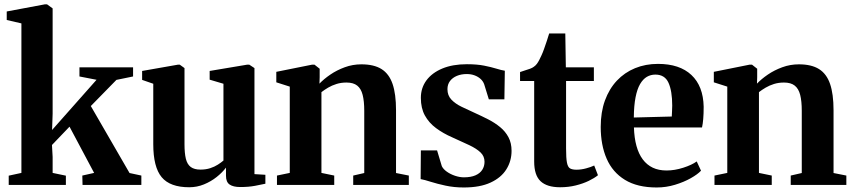

<svg xmlns="http://www.w3.org/2000/svg" viewBox="-20 -838 3866 870"><path d="M19.5 0V-42L77 -54.5V-732L10.5 -747.5V-786L184 -818.5H193L218.5 -800V-322.5L216 -249L417.5 -476.5L340 -491.5V-533H583V-491.5L507.5 -476L391.5 -357.5L567 -54L620.5 -42.5V0H354L353 -42.5L406.5 -54.5L295 -264L215.5 -181L218.5 -127V-54.5L278.5 -42V0Z M1068.5 9.5Q1037 9.5 1020.5 -1.8Q1004 -13 1004 -41.5V-78.5Q987.5 -56.5 961.8 -36Q936 -15.5 904.2 -2.5Q872.5 10.5 837.5 10.5Q750.5 10.5 712.5 -35.2Q674.5 -81 674.5 -184.5V-458.5L624 -476V-516.5L786.5 -545H794.5L816 -529.5V-185Q816 -144 822.2 -118.5Q828.5 -93 844.5 -81.2Q860.5 -69.5 888.5 -69.5Q913 -69.5 932.8 -76Q952.5 -82.5 967.2 -92Q982 -101.5 992.5 -110.5V-458.5L930 -477V-516.5L1100 -545H1109.5L1133 -529.5V-49L1182.5 -46V-5.5Q1164.5 -1.5 1135.5 4Q1106.5 9.5 1068.5 9.5Z M1293 -54.5V-445.5L1232 -465V-512.5L1394 -545H1405L1428.5 -526.5V-488L1427.5 -459Q1447.5 -480 1476.8 -500Q1506 -520 1542 -533.2Q1578 -546.5 1617.5 -546.5Q1674.5 -546.5 1708.8 -525Q1743 -503.5 1758.8 -457.8Q1774.5 -412 1774.5 -338.5V-54L1832.5 -42.5V0H1580.5V-42.5L1630.5 -54V-336Q1630.5 -380 1623.2 -408.2Q1616 -436.5 1598.5 -450.2Q1581 -464 1550 -464Q1525.5 -464 1504.8 -457.5Q1484 -451 1467 -441Q1450 -431 1436.5 -420.5V-54.5L1494.5 -42.5V0H1235V-42.5Z M2081.5 11.5Q2037.5 11.5 1999.2 3.2Q1961 -5 1932 -14.2Q1903 -23.5 1886 -26.5L1887 -156.5H1960.5L1982 -85Q1988.5 -71.5 2004.8 -60Q2021 -48.5 2042 -41.5Q2063 -34.5 2082 -34.5Q2113.5 -34.5 2134.2 -43.5Q2155 -52.5 2165.2 -68.5Q2175.5 -84.5 2175.5 -105Q2175.5 -130 2157.5 -147.2Q2139.5 -164.5 2107 -180Q2074.5 -195.5 2029.5 -215.5Q1988 -233.5 1955.8 -257.5Q1923.5 -281.5 1905.2 -314.8Q1887 -348 1887 -394.5Q1887 -439.5 1912.2 -473.8Q1937.5 -508 1984.2 -527.5Q2031 -547 2095.5 -547Q2141.5 -547 2174 -540.5Q2206.5 -534 2229 -527Q2251.5 -520 2267.5 -517.5L2265.5 -388H2195L2174 -456Q2169 -470 2157.8 -480.2Q2146.5 -490.5 2130.5 -496.5Q2114.5 -502.5 2095 -502.5Q2070 -502.5 2050.2 -494.2Q2030.5 -486 2019 -470.8Q2007.5 -455.5 2007.5 -434Q2007.5 -405.5 2025.2 -386.8Q2043 -368 2071.5 -354.2Q2100 -340.5 2132 -326Q2163 -312 2192.8 -296.8Q2222.5 -281.5 2246.2 -262Q2270 -242.5 2284 -216.2Q2298 -190 2298 -154.5Q2298 -108.5 2274.5 -70.8Q2251 -33 2203 -10.8Q2155 11.5 2081.5 11.5Z M2518 10.5Q2458.5 10.5 2429.5 -16.8Q2400.5 -44 2400.5 -106V-471H2336.5V-511.5Q2347 -515.5 2359 -519Q2371 -522.5 2381.8 -526.5Q2392.5 -530.5 2399 -535.5Q2407 -541 2412.8 -548.8Q2418.5 -556.5 2423.5 -566.2Q2428.5 -576 2433.5 -587Q2439 -598.5 2445.2 -616Q2451.5 -633.5 2457.8 -652.5Q2464 -671.5 2468.5 -686.5H2541.5L2544 -533H2671V-471H2545V-165.5Q2545 -121.5 2549 -101Q2553 -80.5 2563.2 -74.8Q2573.5 -69 2592.5 -69Q2613 -69 2635.5 -75Q2658 -81 2672.5 -88L2689.5 -44Q2673.5 -31 2647.8 -18.5Q2622 -6 2589 2.2Q2556 10.5 2518 10.5Z M2955.5 11.5Q2868 11.5 2811.8 -23Q2755.5 -57.5 2728.8 -119.2Q2702 -181 2702 -263Q2702 -330 2721.2 -382.8Q2740.5 -435.5 2775.2 -472.5Q2810 -509.5 2857.5 -529Q2905 -548.5 2961.5 -548.5Q3059.5 -548.5 3113 -498.2Q3166.5 -448 3168.5 -354.5Q3168.5 -322 3166.5 -298.8Q3164.5 -275.5 3161 -260.5H2852.5Q2854 -213 2864 -176.8Q2874 -140.5 2892.5 -115.8Q2911 -91 2937.8 -78.2Q2964.5 -65.5 3000.5 -65.5Q3037 -65.5 3076 -78Q3115 -90.5 3137 -106.5L3156.5 -64.5Q3141 -48 3110 -30.5Q3079 -13 3038.8 -0.8Q2998.5 11.5 2955.5 11.5ZM2852 -305.5 3024 -310Q3025 -322.5 3025.2 -334.8Q3025.5 -347 3026 -359.5Q3026 -425.5 3009.2 -462.8Q2992.5 -500 2949.5 -500Q2928.5 -500 2911 -489.8Q2893.5 -479.5 2880.2 -456.8Q2867 -434 2859.8 -396.8Q2852.5 -359.5 2852 -305.5Z M3275.5 -54.5V-445.5L3214.5 -465V-512.5L3376.5 -545H3387.5L3411 -526.5V-488L3410 -459Q3430 -480 3459.2 -500Q3488.5 -520 3524.5 -533.2Q3560.5 -546.5 3600 -546.5Q3657 -546.5 3691.2 -525Q3725.5 -503.5 3741.2 -457.8Q3757 -412 3757 -338.5V-54L3815 -42.5V0H3563V-42.5L3613 -54V-336Q3613 -380 3605.8 -408.2Q3598.5 -436.5 3581 -450.2Q3563.5 -464 3532.5 -464Q3508 -464 3487.2 -457.5Q3466.5 -451 3449.5 -441Q3432.5 -431 3419 -420.5V-54.5L3477 -42.5V0H3217.5V-42.5Z"/></svg>

Font: Merriweather 72pt
Style: Bold
Weight: 700
Version: Version 2.100